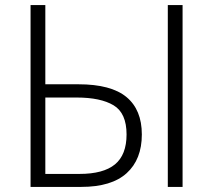

<svg xmlns="http://www.w3.org/2000/svg" viewBox="-20 -734 853 754"><path d="M100 0V-714H158V-403H288Q416 -403 476.5 -353Q537 -303 537 -206Q537 -108 477.5 -54Q418 0 299 0ZM639 0V-714H697V0ZM292 -51Q386 -51 431.5 -88.5Q477 -126 477 -206Q477 -290 426 -320.5Q375 -351 281 -351H158V-51Z"/></svg>

Font: Noto Sans Light
Style: Regular
Weight: 300
Designer: Monotype Design Team
Foundry: Monotype Imaging Inc.
Version: Version 2.007